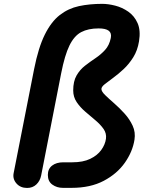

<svg xmlns="http://www.w3.org/2000/svg" viewBox="-20 -948 747 973"><path d="M117.5 4.5Q83.5 4.5 63.5 -18.2Q43.5 -41 49 -70L153 -598.5Q174.5 -707 207 -772.5Q239.5 -838 283 -871.8Q326.5 -905.5 380.2 -917Q434 -928.5 498 -928.5Q528 -928.5 563.5 -919.5Q599 -910.5 630 -889Q661 -867.5 677.2 -830.8Q693.5 -794 684.5 -738.5Q677 -692.5 655.5 -658Q634 -623.5 606.8 -598Q579.5 -572.5 553.8 -553.8Q528 -535 511 -521.5Q494 -508 494 -497Q494 -484.5 512.8 -466.2Q531.5 -448 558.5 -424.5Q585.5 -401 611.2 -372.5Q637 -344 652.2 -311Q667.5 -278 661.5 -240Q652 -179.5 612.8 -123.5Q573.5 -67.5 506 -31.8Q438.5 4 343 4H298.5Q268 4 245.2 -12.5Q222.5 -29 222.5 -61.5Q222.5 -92 244 -108.8Q265.5 -125.5 301 -125.5H346.5Q401 -125.5 437.2 -143Q473.5 -160.5 493.2 -188Q513 -215.5 517 -245Q520.5 -272 504.8 -294.5Q489 -317 463.8 -338.2Q438.5 -359.5 412.5 -381.8Q386.5 -404 368.8 -430.2Q351 -456.5 351 -489.5Q351 -536 368 -565.5Q385 -595 410.8 -615Q436.5 -635 463.8 -653.2Q491 -671.5 512.5 -695Q534 -718.5 541.5 -755.5Q546.5 -780.5 531 -792.2Q515.5 -804 480 -804Q427 -804 391.5 -785.2Q356 -766.5 332 -717.5Q308 -668.5 290 -576.5L188.5 -58.5Q183 -31 164.2 -13.2Q145.5 4.5 117.5 4.5Z"/></svg>

Font: Edu VIC WA NT Hand Pre
Style: Regular
Weight: 400
Designer: Tina and Corey Anderson, Eben Sorkin, Mirko Velimirovic
Foundry: Google for Education
Version: Version 1.000